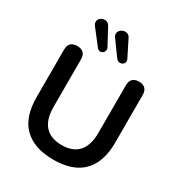

<svg xmlns="http://www.w3.org/2000/svg" viewBox="-218 -1098 1174 1256"><g transform="rotate(30 369.0 -470.5)"><path d="M370 10Q297 10 241.5 -9Q186 -28 148 -65.5Q110 -103 91 -159Q72 -215 72 -289V-648Q72 -681 88.5 -697Q105 -713 136 -713Q167 -713 183.5 -697Q200 -681 200 -648V-290Q200 -195 243.5 -147.5Q287 -100 370 -100Q453 -100 496 -147.5Q539 -195 539 -290V-648Q539 -681 555.5 -697Q572 -713 603 -713Q633 -713 649.5 -697Q666 -681 666 -648V-289Q666 -191 632.5 -124Q599 -57 533 -23.5Q467 10 370 10ZM402 -773 323 -882Q311 -898 313 -912Q315 -926 325 -936Q335 -946 349.5 -949.5Q364 -953 378 -947.5Q392 -942 400 -925L461 -803Q468 -789 463.5 -777.5Q459 -766 448 -760.5Q437 -755 424.5 -757.5Q412 -760 402 -773ZM258 -770 171 -882Q159 -898 160 -912Q161 -926 170.5 -936Q180 -946 194 -949.5Q208 -953 222 -948Q236 -943 245 -926L310 -805Q317 -792 313.5 -780Q310 -768 300.5 -761.5Q291 -755 279 -756.5Q267 -758 258 -770Z"/></g></svg>

Font: Nunito
Style: Bold
Weight: 700
Designer: Vernon Adams
Foundry: Vernon Adams
Version: Version 3.602